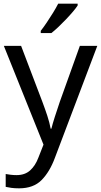

<svg xmlns="http://www.w3.org/2000/svg" viewBox="-20 -786 550 1046"><path d="M1 -536H95L211 -231Q226 -191 238 -154.5Q250 -118 256 -85H260Q266 -110 279 -150.5Q292 -191 306 -232L415 -536H510L279 74Q251 150 206.5 195Q162 240 84 240Q60 240 42 237.5Q24 235 11 232V162Q22 164 37.5 166Q53 168 70 168Q116 168 144.5 142Q173 116 189 73L217 2ZM403 -756Q394 -742 377 -722Q360 -702 339.5 -680.5Q319 -659 298.5 -639.5Q278 -620 260 -606H202V-618Q217 -637 234.5 -663Q252 -689 269 -716.5Q286 -744 297 -766H403Z"/></svg>

Font: Noto Naskh Arabic
Style: Regular
Weight: 400
Designer: Monotype Design Team, David Williams, Mohamad Dakak and Nizar Qandah
Foundry: Monotype Imaging Inc.
Version: Version 2.013